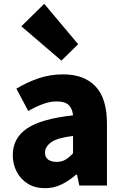

<svg xmlns="http://www.w3.org/2000/svg" viewBox="-20 -973 646 1007"><path d="M216 14Q164 14 126 -9.5Q88 -33 67.5 -72.5Q47 -112 47 -159Q47 -249 122 -299.5Q197 -350 363 -368Q360 -403 340.5 -422Q321 -441 277 -441Q243 -441 207 -428Q171 -415 128 -391L66 -508Q122 -542 183 -562.5Q244 -583 311 -583Q421 -583 481 -520Q541 -457 541 -323V0H396L384 -57H379Q344 -26 303.5 -6Q263 14 216 14ZM277 -124Q304 -124 324 -136Q344 -148 363 -169V-260Q280 -250 248 -226.5Q216 -203 216 -173Q216 -148 232.5 -136Q249 -124 277 -124ZM302 -655 92 -835 212 -953 390 -741Z"/></svg>

Font: Source Han Sans TC Heavy
Style: Regular
Weight: 900
Designer: Ryoko NISHIZUKA Ë•øÂ°öÊ∂ºÂ≠ê (kana, bopomofo & ideographs); Paul D. Hunt (Latin, Greek & Cyrillic); Sandoll Communicatio
Foundry: Adobe
Version: Version 2.004;hotconv 1.0.118;makeotfexe 2.5.65603